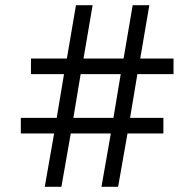

<svg xmlns="http://www.w3.org/2000/svg" viewBox="-20 -718 753 738"><path d="M152 0 188 -205H60V-265H198L226 -433H99V-493H237L272 -698H336L301 -493H455L490 -698H554L519 -493H647V-433H508L480 -265H608V-205H470L434 0H370L406 -205H252L216 0ZM262 -265H416L444 -433H290Z"/></svg>

Font: Anuphan
Style: Regular
Weight: 400
Designer: Mike Abbink, Paul van der Laan, Pieter van Rosmalen, Mint Tantisuwanna
Foundry: Bold Monday; Cadson Demak
Version: Version 3.002;hotconv 1.0.109;makeotfexe 2.5.65596